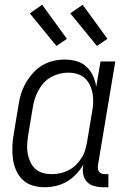

<svg xmlns="http://www.w3.org/2000/svg" viewBox="-20 -778 540 806"><path d="M167 8Q140 8 116 0.5Q92 -7 74.5 -24Q57 -41 47 -64.5Q37 -88 34 -113Q31 -138 32 -164.5Q33 -191 38 -218L58 -338Q61 -361 68.5 -384.5Q76 -408 88.5 -430Q101 -452 118.5 -471.5Q136 -491 158 -504Q180 -517 204 -522.5Q228 -528 252 -528Q278 -528 302 -521Q326 -514 343 -498Q360 -482 370 -460.5Q380 -439 384 -414L402 -520H464L391 -83Q390 -76 391 -69Q392 -62 396 -57Q400 -52 406.5 -49.5Q413 -47 421 -47H435V8H412Q393 8 375 3Q357 -2 345 -15Q333 -28 329.5 -46Q326 -64 329 -83L330 -88Q318 -66 300 -47Q282 -28 260.5 -15.5Q239 -3 214.5 2.5Q190 8 167 8ZM198 -47Q216 -47 234 -51Q252 -55 269 -64Q286 -73 299.5 -86.5Q313 -100 323 -116Q333 -132 338 -149.5Q343 -167 346 -185L366 -305Q370 -325 371 -344.5Q372 -364 369 -383Q366 -402 358 -419.5Q350 -437 336.5 -449.5Q323 -462 304.5 -467.5Q286 -473 266 -473Q248 -473 230 -468.5Q212 -464 194.5 -454.5Q177 -445 164 -430.5Q151 -416 141.5 -399Q132 -382 126.5 -364.5Q121 -347 118 -329L98 -209Q95 -189 94 -169.5Q93 -150 96.5 -132Q100 -114 107.5 -97.5Q115 -81 128.5 -69Q142 -57 160 -52Q178 -47 198 -47ZM387 -585 275 -722 327 -758 431 -615ZM217 -585 105 -722 157 -758 261 -615Z"/></svg>

Font: Iosevka Curly Light
Style: Italic
Weight: 300
Italic angle: -9°
Monospace: yes
Designer: Belleve Invis
Foundry: Belleve Invis
Version: Version 22.1.2; ttfautohint (v1.8.4)